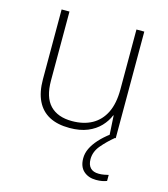

<svg xmlns="http://www.w3.org/2000/svg" viewBox="-111 -617 805 922"><g transform="rotate(15 291.0 -156.0)"><path d="M492 -530V0H460L454 -103H452Q440 -73 415.5 -47Q391 -21 353.5 -5.5Q316 10 264 10Q204 10 163.5 -11.5Q123 -33 102 -76Q81 -119 81 -183V-530H120V-187Q120 -104 158 -64.5Q196 -25 267 -25Q325 -25 366.5 -48Q408 -71 430.5 -116.5Q453 -162 453 -232V-530ZM401 128Q401 156 415 171Q429 186 457 186Q471 186 484 183.5Q497 181 505 179V209Q495 213 482 215.5Q469 218 452 218Q414 218 390 196.5Q366 175 366 133Q366 108 377.5 84Q389 60 410.5 36Q432 12 464 -12L488 0Q454 28 427.5 59.5Q401 91 401 128Z"/></g></svg>

Font: Noto Sans Hebrew ExtraLight
Style: Regular
Weight: 250
Designer: Monotype Design Team
Foundry: Monotype Imaging Inc.
Version: Version 2.003